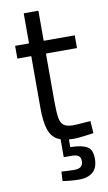

<svg xmlns="http://www.w3.org/2000/svg" viewBox="-96 -700 543 964"><g transform="rotate(-10 175.5 -218.0)"><path d="M236.2 10.8Q185.2 10.8 154.8 -4.9Q124.4 -20.6 111 -60.3Q97.5 -100 97.5 -172V-435H26.6V-500H97.5V-653.4H172.3V-500H330.6V-435H172.3V-196Q172.3 -141.6 176.5 -111.3Q180.7 -80.9 196.3 -68.8Q211.9 -56.6 244.2 -56.6Q254.2 -56.6 270.3 -57.7Q286.4 -58.8 303.4 -60.2Q320.4 -61.6 333.4 -62.2L337.6 0Q316.2 2.8 286.2 6.8Q256.2 10.8 236.2 10.8ZM229 217.1Q205.4 217.1 181.3 214.8Q157.2 212.5 143.2 210.3L146 162.2Q152.4 162.8 164.9 163.4Q177.4 164 190.6 164.5Q203.9 165 211.9 165Q233.1 165 244.5 156.4Q255.9 147.8 255.9 127Q255.9 108 244.5 100.5Q233.1 93 211.9 93H170V-1H211V49Q266.4 49.4 294.5 64.4Q322.7 79.4 322.7 127Q322.7 174.2 296.8 195.7Q271 217.1 229 217.1Z"/></g></svg>

Font: Titillium Web
Style: Bold
Weight: 700
Designer: Mohamed Gaber, Accademia di Belle Arti di Urbino
Foundry: Kief Type Foundry, Accademia di Belle Arti di Urbino
Version: Version 3.000